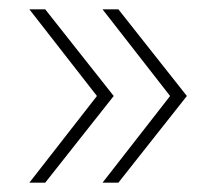

<svg xmlns="http://www.w3.org/2000/svg" viewBox="-20 -466 477 412"><path d="M43 -74 188 -260 43 -446H77L224 -260L77 -74ZM200 -74 345 -260 200 -446H234L381 -260L234 -74Z"/></svg>

Font: Montserrat Alternates ExLight
Style: Regular
Weight: 275
Designer: Julieta Ulanovsky
Foundry: Julieta Ulanovsky
Version: Version 7.200